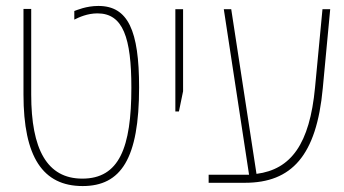

<svg xmlns="http://www.w3.org/2000/svg" viewBox="-20 -615 1159 646"><path d="M258 11C387 11 448 -81 448 -321C448 -512 411 -595 311 -595C270 -595 239 -581 230 -578V-549C246 -557 274 -570 308 -570C394 -570 422 -488 422 -320C422 -118 381 -14 257 -14C138 -14 85 -113 85 -297V-585H59V-297C59 -87 124 11 258 11Z M570 -240H582L596 -308V-584H570Z M682 0H804C961 0 1045 -91 1066 -318L1091 -584H1065L1040 -321C1022 -130 959 -45 843 -30L758 -584H733L818 -27C813 -27 807 -27 801 -27H682Z"/></svg>

Font: Noto Sans Hebrew Condensed Thin
Style: Regular
Weight: 100
Width: 3
Designer: Monotype Design Team
Foundry: Monotype Imaging Inc.
Version: Version 2.004